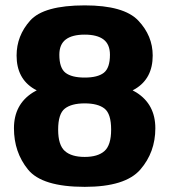

<svg xmlns="http://www.w3.org/2000/svg" viewBox="-20 -701 645 728"><path d="M301.4 7.5Q455.3 7.5 512.2 -58.2Q569 -123.9 569 -214.8Q569 -304.7 497.6 -350.1Q426.2 -395.6 301.4 -395.6Q176.7 -395.6 104.8 -350.3Q32.9 -305 32.9 -214.8Q32.9 -123.9 86.2 -58.2Q139.5 7.5 301.4 7.5ZM301.1 -106Q251.2 -106 225.9 -128.4Q200.5 -150.9 200.5 -209.5Q200.5 -269.6 225.9 -289.3Q251.2 -309 301.1 -309Q351.3 -309 376.3 -289.3Q401.4 -269.6 401.4 -209.5Q401.4 -150.9 376.2 -128.4Q350.9 -106 301.1 -106ZM301.4 -324.1Q426.9 -324.1 492.9 -363.9Q559 -403.7 559 -490.4Q559 -565.3 504.3 -623Q449.7 -680.6 301.4 -680.6Q145.9 -680.6 94.4 -623Q42.9 -565.3 42.9 -490.4Q42.9 -403.3 109.5 -363.7Q176 -324.1 301.4 -324.1ZM301.1 -406.9Q251.8 -406.9 228.4 -425Q205 -443.1 205 -493.4Q205 -532.8 229.4 -551.3Q253.7 -569.7 301.1 -569.7Q348.3 -569.7 372.6 -551.3Q396.9 -532.8 396.9 -493.4Q396.9 -443.1 373.6 -425Q350.3 -406.9 301.1 -406.9Z"/></svg>

Font: Anybody Thin
Style: Regular
Weight: 100
Designer: Tyler Finck
Foundry: Etcetera Type Company
Version: Version 1.114;gftools[0.9.25]